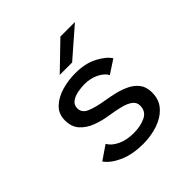

<svg xmlns="http://www.w3.org/2000/svg" viewBox="-187 -859 1023 1023"><g transform="rotate(-45 325.0 -347.5)"><path d="M323.5 11Q243 11 185.2 -14.5Q127.5 -40 101.5 -77.5L180.5 -131.5Q196 -103 234.8 -84.2Q273.5 -65.5 327.5 -65.5Q379.5 -65.5 417.2 -83.8Q455 -102 455 -145Q455 -171 434 -186.2Q413 -201.5 377.5 -210.2Q342 -219 298.5 -225.5Q254.5 -232 212.5 -247.8Q170.5 -263.5 143 -293.5Q115.5 -323.5 115.5 -372.5Q115.5 -422 148.2 -452.8Q181 -483.5 230.5 -497.8Q280 -512 331 -512Q408 -512 460.8 -483.8Q513.5 -455.5 532 -424.5L455.5 -374.5Q441.5 -401 405.8 -418.5Q370 -436 325.5 -436Q302 -436 274.2 -430.8Q246.5 -425.5 227 -411.5Q207.5 -397.5 207.5 -371.5Q207.5 -337 245.8 -321.5Q284 -306 341 -297Q373 -292 409.2 -283.5Q445.5 -275 477.5 -259.5Q509.5 -244 529.5 -217.8Q549.5 -191.5 549.5 -150.5Q549.5 -94.5 516.5 -58.8Q483.5 -23 431.8 -6Q380 11 323.5 11ZM361 -564H267.5L414.5 -706H524Z"/></g></svg>

Font: Trispace
Style: Regular
Weight: 400
Designer: Tyler Finck
Foundry: Etcetera Type Company
Version: Version 1.210; ttfautohint (v1.8.3)